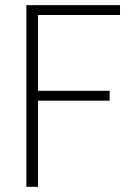

<svg xmlns="http://www.w3.org/2000/svg" viewBox="-20 -722 521 742"><path d="M82 0V-702.1H443.8V-664.1H127V-371.1H403.8V-333H127V0Z"/></svg>

Font: SVN-Poppins ExtraLight
Style: Regular
Weight: 200
Designer: Ninad Kale (Devanagari), Jonny Pinhorn (Latin)
Foundry: Indian Type Foundry
Version: Version 3.002 2017